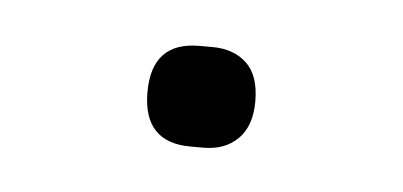

<svg xmlns="http://www.w3.org/2000/svg" viewBox="-24 -336 279 133"><g transform="rotate(5 115.0 -269.0)"><path d="M78 -269Q78 -304 111 -304H120Q135 -304 144 -295.5Q153 -287 153 -269Q153 -252 144 -243Q135 -234 120 -234H111Q78 -234 78 -269Z"/></g></svg>

Font: IBM Plex Sans Arabic ExtraLight
Style: Regular
Weight: 200
Designer: Mike Abbink, Paul van der Laan, Pieter van Rosmalen, Wael Morcos, Khajak Apelian
Foundry: Bold Monday
Version: Version 1.1